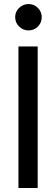

<svg xmlns="http://www.w3.org/2000/svg" viewBox="-20 -938 280 958"><path d="M72 -706H168V0H72ZM55.7 -853.1Q55.7 -879.4 75.4 -898.6Q95.1 -917.8 122.5 -917.8Q149.7 -917.8 169 -898.6Q188.2 -879.3 188.2 -853.1Q188.2 -824.8 169.2 -805.6Q150.2 -786.3 122.5 -786.3Q95.1 -786.3 75.4 -805.6Q55.7 -824.8 55.7 -853.1Z"/></svg>

Font: Lineal Thin
Style: Regular
Weight: 200
Designer: Created by Frank Adebiaye with contributions from Anton Moglia & Ariel Martín Pérez
Created by Frank ADEBIAYE with FontF
Foundry: Velvetyne Type Foundry
Version: Version 2.000;Glyphs 3.2 (3227)